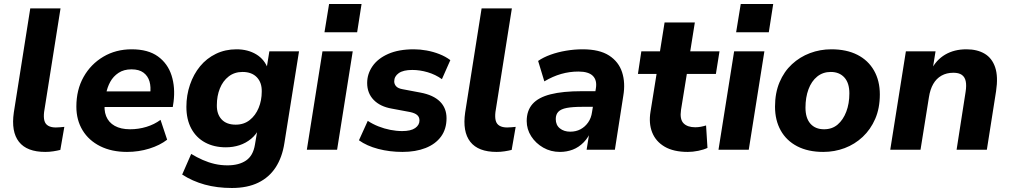

<svg xmlns="http://www.w3.org/2000/svg" viewBox="-20 -747 5038 958"><path d="M206 11Q114 11 74.5 -39.5Q35 -90 49 -186L131 -705H282L200 -188Q197 -162 201.5 -145Q206 -128 220.5 -119.5Q235 -111 258 -111Q269 -111 279.5 -112Q290 -113 301 -114L281 1Q265 5 245.5 8Q226 11 206 11Z M614 11Q537 11 480 -17.5Q423 -46 392 -97Q361 -148 361 -215Q361 -299 397 -363Q433 -427 495.5 -464Q558 -501 637 -501Q719 -501 768 -465.5Q817 -430 836 -370.5Q855 -311 846 -239L842 -213H483L494 -291H745L729 -277Q734 -313 726 -340.5Q718 -368 696 -384.5Q674 -401 636 -401Q598 -401 571.5 -383.5Q545 -366 530 -338.5Q515 -311 509 -278L504 -243Q497 -199 509.5 -167.5Q522 -136 552.5 -119Q583 -102 629 -102Q671 -102 710.5 -114Q750 -126 781 -149L814 -50Q778 -22 725 -5.5Q672 11 614 11Z M1137 191Q1063 191 1001.5 174Q940 157 889 124L934 21Q962 38 991.5 51Q1021 64 1051.5 71Q1082 78 1115 78Q1172 78 1207.5 54Q1243 30 1252 -25L1266 -108L1274 -107Q1259 -76 1233 -54.5Q1207 -33 1175 -22.5Q1143 -12 1107 -12Q1048 -12 1003.5 -36Q959 -60 934.5 -105.5Q910 -151 910 -214Q910 -272 928 -324.5Q946 -377 978.5 -416.5Q1011 -456 1057.5 -478.5Q1104 -501 1160 -501Q1217 -501 1259 -475.5Q1301 -450 1318 -401L1310 -404L1324 -491H1472L1399 -33Q1388 38 1355.5 88Q1323 138 1268.5 164.5Q1214 191 1137 191ZM1156 -125Q1197 -125 1226 -148Q1255 -171 1270.5 -208.5Q1286 -246 1286 -290Q1287 -335 1261.5 -361.5Q1236 -388 1190 -388Q1150 -388 1121 -365.5Q1092 -343 1077 -305.5Q1062 -268 1062 -223Q1061 -178 1085.5 -151.5Q1110 -125 1156 -125Z M1599 -586 1622 -727H1784L1762 -586ZM1511 0 1589 -491H1740L1662 0Z M1988 11Q1924 11 1867 -4Q1810 -19 1771 -47L1815 -144Q1839 -128 1868 -116.5Q1897 -105 1927.5 -99Q1958 -93 1987 -93Q2030 -93 2051.5 -108Q2073 -123 2073 -146Q2073 -163 2061.5 -173Q2050 -183 2026 -188L1935 -205Q1877 -215 1844.5 -248.5Q1812 -282 1812 -333Q1812 -378 1838.5 -416.5Q1865 -455 1917 -478Q1969 -501 2045 -501Q2076 -501 2109 -495Q2142 -489 2172.5 -477Q2203 -465 2227 -447L2185 -352Q2153 -375 2114 -386.5Q2075 -398 2037 -398Q1992 -398 1969.5 -382Q1947 -366 1947 -341Q1947 -327 1956.5 -316.5Q1966 -306 1988 -302L2078 -285Q2142 -273 2175 -240.5Q2208 -208 2208 -157Q2208 -103 2180.5 -65.5Q2153 -28 2103.5 -8.5Q2054 11 1988 11Z M2458 11Q2366 11 2326.5 -39.5Q2287 -90 2301 -186L2383 -705H2534L2452 -188Q2449 -162 2453.5 -145Q2458 -128 2472.5 -119.5Q2487 -111 2510 -111Q2521 -111 2531.5 -112Q2542 -113 2553 -114L2533 1Q2517 5 2497.5 8Q2478 11 2458 11Z M2774 11Q2728 11 2690.5 -10.5Q2653 -32 2630.5 -67Q2608 -102 2608 -143Q2608 -195 2637 -228Q2666 -261 2727 -276.5Q2788 -292 2883 -292H2962L2950 -214H2886Q2837 -214 2808 -208.5Q2779 -203 2766 -189.5Q2753 -176 2753 -153Q2753 -123 2773.5 -106.5Q2794 -90 2825 -90Q2854 -90 2876.5 -102Q2899 -114 2914.5 -136Q2930 -158 2934 -188L2953 -305Q2960 -346 2938.5 -368Q2917 -390 2866 -390Q2822 -390 2780 -378Q2738 -366 2696 -341L2665 -443Q2691 -461 2727 -474Q2763 -487 2804.5 -494Q2846 -501 2887 -501Q2971 -501 3019 -470Q3067 -439 3084 -386.5Q3101 -334 3090 -269L3048 0H2907L2923 -100H2932Q2917 -62 2892.5 -37Q2868 -12 2838 -0.5Q2808 11 2774 11Z M3412 11Q3341 11 3296.5 -15Q3252 -41 3234 -86.5Q3216 -132 3226 -191L3256 -378H3163L3180 -491H3273L3296 -635H3447L3424 -491H3570L3552 -378H3407L3378 -199Q3371 -152 3390.5 -132Q3410 -112 3449 -112Q3463 -112 3476.5 -114.5Q3490 -117 3503 -121L3510 -9Q3491 0 3464 5.5Q3437 11 3412 11Z M3653 -586 3676 -727H3838L3816 -586ZM3565 0 3643 -491H3794L3716 0Z M4088 11Q4012 11 3958 -17Q3904 -45 3875.5 -96Q3847 -147 3847 -215Q3847 -283 3869.5 -336.5Q3892 -390 3931.5 -426.5Q3971 -463 4021.5 -482Q4072 -501 4128 -501Q4204 -501 4258 -473.5Q4312 -446 4341 -395Q4370 -344 4370 -276Q4370 -207 4347 -154Q4324 -101 4284.5 -64Q4245 -27 4194.5 -8Q4144 11 4088 11ZM4092 -102Q4132 -102 4159.5 -125.5Q4187 -149 4202.5 -189.5Q4218 -230 4218 -281Q4218 -333 4193 -360.5Q4168 -388 4125 -388Q4086 -388 4057.5 -365Q4029 -342 4014 -301.5Q3999 -261 3999 -210Q3999 -158 4023.5 -130Q4048 -102 4092 -102Z M4422 0 4500 -491H4648L4633 -398H4626Q4651 -448 4696 -474.5Q4741 -501 4802 -501Q4856 -501 4893 -479Q4930 -457 4945.5 -411Q4961 -365 4950 -292L4904 0H4753L4798 -289Q4803 -321 4798.5 -342Q4794 -363 4779 -373.5Q4764 -384 4737 -384Q4703 -384 4677.5 -369.5Q4652 -355 4636.5 -328Q4621 -301 4615 -262L4573 0Z"/></svg>

Font: Nunito Sans 12pt ExtraLight 12pt ExtraBold
Style: Italic
Weight: 800
Italic angle: -9°
Version: Version 3.101;gftools[0.9.27]